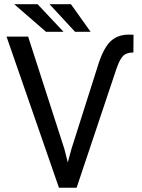

<svg xmlns="http://www.w3.org/2000/svg" viewBox="-20 -883 670 903"><path d="M282.7 -182.6 298.8 -119.1 315.9 -182.1 444.8 -587.9Q469.7 -661.6 502.4 -690.9Q535.2 -720.2 585.4 -720.2L607.9 -719.7L607.4 -636.2Q576.2 -636.2 560.5 -621.6Q544.9 -606.9 529.8 -565.9L340.3 0H257.3L10.7 -710.9H112.3ZM278.8 -733.4H196.3L46.9 -863.3H156.7ZM406.2 -733.4H333L212.9 -863.3H313.5Z"/></svg>

Font: APIMedia Roboto
Style: Regular
Weight: 400
Designer: Google
Version: Version 2.137; 2017